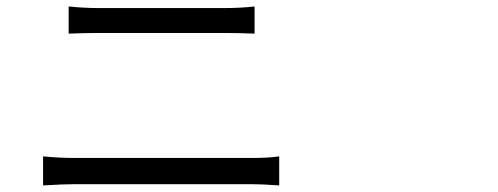

<svg xmlns="http://www.w3.org/2000/svg" viewBox="-20 -644 1540 594"><path d="M113.3 -70.3V-160.2Q165 -155.3 210 -155.3H759.8Q810.5 -155.3 843.8 -160.2V-70.3Q789.1 -74.2 759.8 -74.2H484.4H210Q175.8 -74.2 113.3 -70.3ZM192.4 -540V-624Q241.2 -619.1 282.2 -619.1H479.5H676.8Q723.6 -619.1 767.6 -624V-540Q714.8 -542 676.8 -542H283.2Q249 -542 192.4 -540Z"/></svg>

Font: Bpmf GenSeki Gothic R
Style: R
Weight: 400
Foundry: But Ko
Version: Version 1.320